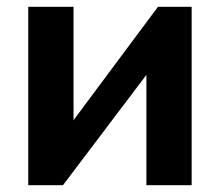

<svg xmlns="http://www.w3.org/2000/svg" viewBox="-20 -544 646 564"><path d="M63 -524V0H165L410 -324V0H543V-524H444L196 -191V-524Z"/></svg>

Font: RT Raleway Bold
Style: Regular
Weight: 400
Designer: Matt McInerney, Pablo Impallari, Rodrigo Fuenzalida — Edited by Milan Moffatt in April 2016
Foundry: Matt McInerney, Pablo Impallari, Rodrigo Fuenzalida — Edited by Milan Moffatt in April 2016
Version: Version 3.001